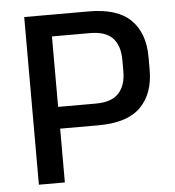

<svg xmlns="http://www.w3.org/2000/svg" viewBox="-48 -684 664 729"><g transform="rotate(-5 283.5 -319.5)"><path d="M137 -205V-288H313.5Q373.5 -288 400.8 -317.8Q428 -347.5 428 -400.5V-444Q428 -498.5 401 -527.5Q374 -556.5 314.5 -556.5H136.5V-639H316.5Q426.5 -639 477.2 -588.2Q528 -537.5 528 -446.5V-398Q528 -307 477 -256Q426 -205 316 -205ZM71 0V-639H169.5V-263.5L170 -218.5V0Z"/></g></svg>

Font: Anek Gurmukhi Medium
Style: Regular
Weight: 500
Designer: Sarang Kulkarni (Gurmukhi), Yesha Goshar (Latin)
Foundry: Ek Type
Version: Version 1.003